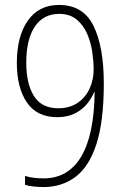

<svg xmlns="http://www.w3.org/2000/svg" viewBox="-20 -796 495 775"><path d="M156 -41Q138 -41 117 -43Q96 -45 81 -50V-86Q96 -81 115.5 -78.5Q135 -76 156 -76Q255 -76 307.5 -163.5Q360 -251 362 -424H360Q350 -400 331.5 -377Q313 -354 283 -338.5Q253 -323 211 -323Q129 -323 88.5 -382.5Q48 -442 48 -542Q48 -650 92.5 -713Q137 -776 218 -776Q316 -776 357.5 -691.5Q399 -607 399 -459Q399 -306 369 -214Q339 -122 284 -81.5Q229 -41 156 -41ZM215 -359Q260 -359 292 -380Q324 -401 341 -437Q358 -473 358 -515Q358 -547 352.5 -585.5Q347 -624 332 -659Q317 -694 289.5 -717Q262 -740 219 -740Q155 -740 120.5 -688.5Q86 -637 86 -542Q86 -458 117 -408.5Q148 -359 215 -359Z"/></svg>

Font: Noto Sans Tamil UI Condensed ExtraLight
Style: Regular
Weight: 200
Width: 3
Designer: Jelle Bosma - Monotype Design Team
Foundry: Monotype Imaging Inc.
Version: Version 2.004; ttfautohint (v1.8.4.7-5d5b)